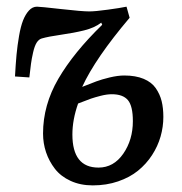

<svg xmlns="http://www.w3.org/2000/svg" viewBox="-20 -541 546 575"><path d="M226.1 -280.8Q253.4 -291.5 268.8 -297.4Q284.2 -303.2 308.6 -309.1Q333 -314.9 352.1 -314.9Q386.2 -314.9 410.2 -304.9Q434.1 -294.9 446.5 -276.9Q459 -258.8 464.1 -238Q469.2 -217.3 469.2 -190.9Q469.2 -161.1 460.9 -132.1Q452.6 -103 435.3 -76.4Q418 -49.8 393.3 -29.8Q368.7 -9.8 333.7 2.2Q298.8 14.2 257.8 14.2Q220.7 14.2 191.4 0.7Q162.1 -12.7 144.5 -35.4Q127 -58.1 117.9 -85Q108.9 -111.8 108.9 -141.1Q108.9 -226.6 154.8 -305.2Q200.7 -383.8 286.1 -466.8L283.2 -473.1Q262.7 -457.5 231.9 -450Q201.2 -442.4 163.1 -437Q125 -431.6 105 -425.8Q96.2 -423.3 89.8 -413.3Q83.5 -403.3 79.1 -383.8Q74.7 -364.3 72.8 -349.9Q70.8 -335.4 67.9 -309.1L24.9 -312Q26.9 -348.6 29.5 -377Q32.2 -405.3 37.1 -433.6Q42 -461.9 49.1 -480Q56.2 -498 66.7 -509.5Q77.1 -521 90.8 -521Q100.1 -521 162.8 -513.9Q225.6 -506.8 247.1 -506.8Q265.1 -506.8 302.7 -512Q340.3 -517.1 358.9 -521L368.2 -487.8Q265.6 -366.7 226.1 -280.8ZM213.9 -231Q196.8 -182.6 196.8 -138.2Q196.8 -39.1 274.9 -39.1Q320.3 -39.1 349.1 -80.6Q377.9 -122.1 377.9 -178.2Q377.9 -223.6 363 -241.2Q348.1 -258.8 314.9 -258.8Q300.3 -258.8 282 -254.2Q263.7 -249.5 252.4 -245.6Q241.2 -241.7 213.9 -231Z"/></svg>

Font: Literata Book
Style: Italic
Weight: 400
Italic angle: -3°
Designer: Latin by Veronika Burian and Jose Scaglione. Greek by Irene Vlachou. Cyrillic by Vera Evstafieva
Foundry: TypeTogether
Version: Version 1.003;PS 001.003;hotconv 1.0.88;makeotf.lib2.5.64775